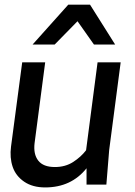

<svg xmlns="http://www.w3.org/2000/svg" viewBox="-20 -800 585 832"><path d="M216.8 -606.9H121.1L275.9 -779.8H370.1L479 -606.9H387.2L315.9 -708ZM76.2 -529.8H175.8L129.9 -180.2Q124 -131.8 145.8 -104Q167.5 -76.2 217.8 -76.2Q263.2 -76.2 297.1 -98.1Q331.1 -120.1 353 -148.9L402.8 -529.8H502.9L453.1 -149.9L440.9 0H355V-70.8Q288.6 12.2 175.8 12.2Q121.1 12.2 84.7 -12.7Q48.3 -37.6 34.9 -77.1Q21.5 -116.7 27.8 -165Z"/></svg>

Font: Cooper Hewitt
Style: Medium Italic
Weight: 708
Designer: Village Type and Design LLC
Foundry: Cooper Hewitt Smithsonian Design Museum
Version: 1.000